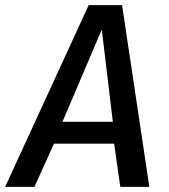

<svg xmlns="http://www.w3.org/2000/svg" viewBox="-53 -727 656 747"><path d="M-33 0 292 -707H422L528 0H415L391 -168H157L81 0ZM190 -253H386L343 -612Z"/></svg>

Font: Georama ExtraCondensed Thin Medium
Style: Italic
Weight: 500
Italic angle: -9°
Version: Version 1.001